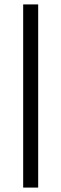

<svg xmlns="http://www.w3.org/2000/svg" viewBox="-20 -720 278 870"><path d="M85 -700H153V130H85Z"/></svg>

Font: PT Sans
Style: Regular
Weight: 400
Version: Version 2.003W OFL; ttfautohint (v1.6)